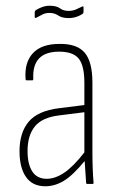

<svg xmlns="http://www.w3.org/2000/svg" viewBox="-20 -641 412 669"><path d="M138 8Q93 8 70.5 -24.5Q48 -57 48 -114Q48 -179 80 -217Q112 -255 186 -264L274 -275V-352Q274 -412 254.5 -436.5Q235 -461 186 -461Q91 -461 96 -366Q96 -361 92 -361H73Q69 -361 69 -367Q65 -424 95 -456Q125 -488 187 -488Q248 -489 275 -457.5Q302 -426 302 -353V-112Q302 -82 303 -55Q304 -28 306 -5Q307 0 302 0H284Q280 0 280 -5Q277 -44 275 -80Q234 -30 202.5 -11Q171 8 138 8ZM76 -115Q76 -69 92.5 -43.5Q109 -18 143 -18Q172 -18 203.5 -39Q235 -60 274 -110V-250L187 -239Q127 -232 101.5 -200.5Q76 -169 76 -115ZM219 -578Q196 -578 183 -587Q170 -596 152 -596Q138 -596 127 -590Q116 -584 106 -579Q101 -577 101 -582V-599Q101 -602 104 -605Q111 -610 124.5 -615.5Q138 -621 153 -621Q177 -621 189 -612Q201 -603 219 -603Q233 -603 244.5 -608Q256 -613 266 -618Q271 -621 271 -615V-600Q271 -595 268 -593Q260 -587 247 -582.5Q234 -578 219 -578Z"/></svg>

Font: Sofia Sans Cond ExtraLight
Style: Regular
Weight: 200
Width: 3
Designer: Botio Nikoltchev, Ani Petrova
Foundry: lettersoup
Version: Version 4.100; ttfautohint (v1.8.3)